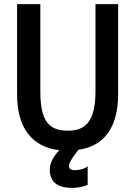

<svg xmlns="http://www.w3.org/2000/svg" viewBox="-20 -720 657 933"><path d="M334 193C356 193 389 187 406 178V88C388 104 354 107 346 107C329 107 315 102 315 88C315 76 323 58 346 28L361 8C486 -10 554 -100 554 -263V-700H444V-278C444 -122 390 -85 309 -85C212 -85 176 -139 176 -278V-700H63V-263C63 -94 138 -6 268 10C238 42 222 73 222 104C222 174 272 193 330 193Z"/></svg>

Font: Mint Spirit
Style: Bold
Weight: 700
Designer: HARENDAL Hirwen
Foundry: Arkandis Digital Foundry.
Version: Version 1.004;FFEdit